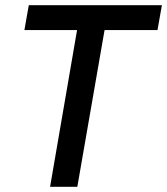

<svg xmlns="http://www.w3.org/2000/svg" viewBox="-20 -720 644 740"><path d="M173 0H278L383 -604H587L604 -700H91L74 -604H277Z"/></svg>

Font: Fixel Display 20240404 Medium
Style: Italic
Weight: 500
Italic angle: -10°
Designer: AlfaBravo + MacPaw
Foundry: Kyrylo Tkachov, Marchela Mozhyna, Serhii Makarenko, Maria Weinstein, Zakhar Kryvoshyya
Version: Version 1.211;Glyphs 3.2 (3225)